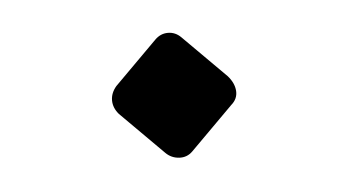

<svg xmlns="http://www.w3.org/2000/svg" viewBox="-27 -257 372 206"><g transform="rotate(-5 159.0 -154.5)"><path d="M174 -93Q168 -87 159.5 -87.5Q151 -88 145 -94L99 -140Q93 -147 93 -155Q93 -163 99 -170L145 -216Q151 -222 159 -222Q167 -222 173 -216L219 -170Q226 -162 226.5 -153.5Q227 -145 220 -139Z"/></g></svg>

Font: Rubik
Style: Italic
Weight: 400
Italic angle: -12°
Designer: Hubert and Fischer
Foundry: Hubert and Fischer
Version: Version 2.300;gftools[0.9.30]